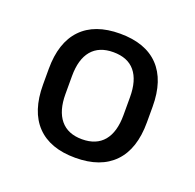

<svg xmlns="http://www.w3.org/2000/svg" viewBox="-72 -721 490 482"><g transform="rotate(20 173.0 -480.0)"><path d="M173 -315Q105.5 -315 70 -352Q34.5 -389 34.5 -460V-502Q34.5 -572.5 70 -609.5Q105.5 -646.5 173 -646.5Q241 -646.5 276.5 -609.5Q312 -572.5 312 -502V-460Q312 -389 276.2 -352Q240.5 -315 173 -315ZM173 -364.5Q211 -364.5 230.8 -388.2Q250.5 -412 250.5 -457V-505Q250.5 -550 231 -573.5Q211.5 -597 173 -597Q135 -597 115.2 -573.5Q95.5 -550 95.5 -505V-457Q95.5 -412.5 115.2 -388.5Q135 -364.5 173 -364.5Z"/></g></svg>

Font: Anek Latin Medium
Style: Regular
Weight: 400
Version: Version 1.003